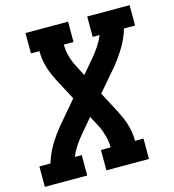

<svg xmlns="http://www.w3.org/2000/svg" viewBox="-113 -827 835 919"><g transform="rotate(-15 304.5 -367.5)"><path d="M-4 0V-101H51Q64 -146 89 -187.5Q114 -229 146 -267L237 -374L182 -478Q173 -496 165 -514Q157 -532 151 -552Q145 -572 142 -592.5Q139 -613 139 -634H97V-735H308V-634H260Q260 -605 267.5 -577Q275 -549 288 -524L317 -468L373 -534Q393 -557 409.5 -582Q426 -607 437 -634H403V-735H613V-634H558Q545 -589 520 -547.5Q495 -506 464 -468L372 -361L427 -257Q436 -239 444 -221Q452 -203 458 -183Q464 -163 467 -142.5Q470 -122 470 -101H512V0H301V-101H349Q349 -130 341.5 -158Q334 -186 322 -211L292 -267L236 -201Q216 -178 199.5 -153Q183 -128 172 -101H206V0Z"/></g></svg>

Font: Iosevka Curly Slab Extended
Style: Bold Italic
Weight: 700
Width: 7
Italic angle: -9°
Monospace: yes
Designer: Belleve Invis
Foundry: Belleve Invis
Version: Version 11.0.0; ttfautohint (v1.8.3)